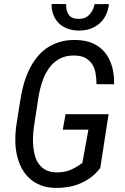

<svg xmlns="http://www.w3.org/2000/svg" viewBox="-20 -918 618 948"><path d="M517.6 -897.9 446.8 -897.5C442.9 -876.5 434.1 -858.9 420.9 -845.2C407.7 -831.1 389.2 -824.2 366.2 -824.7C343.3 -825.2 327.6 -832.5 318.8 -846.2C309.6 -859.9 305.7 -877 306.6 -897.9L234.9 -898.4C234.4 -878.4 237.3 -860.8 243.7 -844.7C250 -828.6 258.8 -814.9 270 -803.7C281.2 -792.5 295.4 -783.7 311.5 -777.3C327.6 -771 345.7 -767.6 365.7 -767.1C386.2 -766.6 405.3 -769 423.3 -774.9C440.9 -780.8 456.5 -789.6 469.7 -800.8C482.9 -812 494.1 -826.2 502.4 -842.8C510.7 -858.9 515.6 -877.4 517.6 -897.9ZM475.1 -88.9 516.1 -354H303.7L290 -277.8H416.5L386.7 -113.8C366.7 -98.6 346.7 -86.9 326.7 -78.6C306.6 -70.3 283.7 -66.4 257.8 -66.9C238.3 -67.4 221.7 -70.8 208 -77.6C194.3 -84.5 183.1 -93.8 174.3 -105.5C165 -116.7 158.2 -129.9 153.8 -145C149.4 -160.2 146 -175.8 144.5 -191.9C142.6 -208 142.1 -224.6 143.1 -241.2C143.6 -257.8 145 -273.4 147 -288.1L167.5 -423.3C169.9 -440.9 173.3 -459 177.7 -477.1C182.1 -495.1 187.5 -512.2 193.8 -528.8C200.2 -545.4 208.5 -561 217.8 -575.2C227.1 -589.4 237.8 -602.1 251 -612.3C263.7 -622.6 278.3 -630.9 294.9 -636.7C311.5 -642.1 330.6 -644.5 352.1 -643.6C373 -643.1 390.1 -638.7 403.8 -630.9C417 -622.6 427.7 -612.3 436 -599.6C443.8 -586.4 449.2 -571.8 452.1 -555.2C455.1 -538.1 456.5 -520.5 456.5 -502.4L543.5 -502C543.9 -532.7 541 -561.5 533.7 -587.9C526.4 -614.3 515.1 -637.2 500 -656.7C484.9 -675.8 465.3 -691.4 441.4 -702.6C417.5 -713.9 389.2 -719.7 356.4 -720.7C326.7 -721.2 299.3 -718.3 275.4 -710.9C251.5 -703.6 229.5 -693.4 210.4 -680.2C191.4 -667 174.3 -650.9 160.2 -632.3C145.5 -613.3 132.8 -592.8 122.6 -570.3C111.8 -547.9 103 -523.9 96.2 -499C89.4 -474.1 84 -448.2 80.1 -422.4L59.1 -288.6C56.2 -264.6 55.2 -241.2 55.7 -217.3C56.2 -193.4 59.1 -170.4 64.5 -148.4C69.8 -126.5 77.1 -106 87.4 -86.9C97.7 -67.9 110.4 -51.3 126 -37.1C141.1 -22.9 159.7 -11.7 181.2 -3.4C202.1 5.4 226.6 9.3 254.4 9.8C275.9 10.3 296.9 8.3 317.9 4.9C338.4 1.5 358.4 -4.4 377.4 -12.7C396.5 -21 414.1 -31.2 430.7 -43.9C447.3 -56.2 461.9 -71.3 475.1 -88.9Z"/></svg>

Font: Roboto Condensed
Style: Italic
Weight: 400
Designer: Google
Version: Version 1.000;PS 001.000;hotconv 1.0.88;makeotf.lib2.5.64775